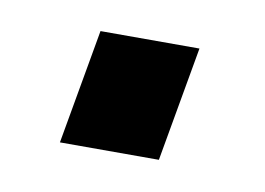

<svg xmlns="http://www.w3.org/2000/svg" viewBox="-33 -385 295 214"><g transform="rotate(10 115.0 -278.0)"><path d="M156 -213H44L67 -343H179Z"/></g></svg>

Font: Cabin
Style: Italic
Weight: 400
Designer: Pablo Impallari
Foundry: Pablo Impallari. www.impallari.com Igino Marini. www.ikern.com
Version: Version 1.005